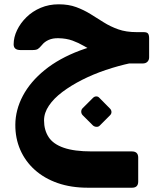

<svg xmlns="http://www.w3.org/2000/svg" viewBox="-20 -502 741 888"><path d="M386.6 366.2Q308.5 366.2 246.6 344.6Q184.6 322.9 140.8 283.5Q96.9 244.1 73.7 190.8Q50.5 137.5 50.9 74.9Q51.3 6.1 85.8 -59Q120.3 -124.1 186.8 -178.1Q253.3 -232.1 349.9 -268.4Q446.5 -304.6 570.7 -315L585.5 -210.3Q526.9 -197.8 468.9 -178.2Q410.9 -158.6 359.6 -132.6Q308.4 -106.6 268.7 -76.8Q229 -47 206.4 -13.6Q183.7 19.9 183.7 54.8Q183.7 99.5 204.9 132.1Q226.1 164.6 274.9 181.4Q323.6 198.3 404 198.3H590Q619.2 198.3 619.2 226.9V337.6Q619.2 366.2 590.6 366.2ZM563.2 -208.5V-227.9Q516 -227.5 481.5 -237.2Q447 -246.9 420.1 -260.8Q393.2 -274.8 368.4 -289.3Q343.5 -303.9 315.2 -314.3Q286.9 -324.6 250 -325.3Q224.2 -325.9 205.1 -317.4Q185.9 -308.9 174 -293.8Q162.5 -280.1 155 -275.3Q147.5 -270.5 129.9 -270.5H74.8Q43.1 -270.5 43.1 -296.8Q43.1 -329.7 58.8 -362.4Q74.4 -395 102.3 -422.4Q130.2 -449.9 168.4 -466Q206.5 -482.1 251.5 -482.1Q297.4 -482.1 332.5 -469.1Q367.6 -456.1 398.2 -437.2Q428.7 -418.2 459.5 -398.8Q490.2 -379.4 526.7 -366.4Q563.2 -353.4 611.9 -353.4H644Q659.9 -353.4 664.8 -346.6Q669.7 -339.9 669.7 -324.6V-236.8Q669.7 -224.3 661.9 -216.4Q654 -208.5 640.5 -208.5ZM440.9 79.3Q435 85.1 425.9 84.6Q416.7 84.1 409.9 78.3L361.6 30Q355.7 23.1 355.7 14.3Q355.7 5.5 361.6 -1L409.9 -49.2Q416.7 -56.1 425.4 -56.1Q434 -56.1 439.9 -49.2L487.5 -1Q495 5.9 495.5 15Q496 24.1 489.1 31Z"/></svg>

Font: Rubik Light
Style: Italic
Weight: 300
Italic angle: -12°
Designer: Hubert and Fischer
Foundry: Hubert and Fischer
Version: Version 2.300;gftools[0.9.30]